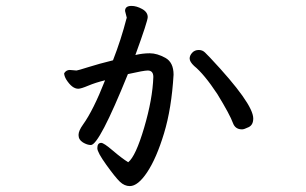

<svg xmlns="http://www.w3.org/2000/svg" viewBox="-20 -565 1040 653"><path d="M803.2 -125Q780.3 -125 772.5 -146Q762.2 -174.8 719.2 -245.1Q674.3 -313 640.1 -340.8Q625 -355 625 -366.2Q625 -376 633.5 -385.5Q642.1 -395 656.2 -395Q668.5 -395 677.2 -386.5Q686 -377.9 694.3 -369.1Q841.3 -212.9 841.3 -162.1Q841.3 -140.1 825.7 -132.6Q810.1 -125 803.2 -125ZM421.4 67.9Q403.3 67.9 387.7 53Q372.1 38.1 341.6 -4.4Q311 -46.9 311 -61Q311 -79.1 324.2 -79.1Q333 -79.1 363.5 -53Q394 -26.9 416 -13.2Q441.4 -33.2 470.2 -130.6Q499 -228 501.5 -303.2Q501.5 -325.2 482.4 -325.2Q469.2 -325.2 415 -313Q317.4 -71.8 289.1 -71.8Q276.4 -71.8 261.7 -80.8Q247.1 -89.8 247.1 -106Q247.1 -120.1 262.2 -141.1Q297.4 -189.9 337.4 -292Q305.2 -284.2 280.3 -273.7Q255.4 -263.2 246.1 -263.2Q225.1 -263.2 205.1 -294.9Q198.2 -307.1 198.2 -315.9Q205.1 -327.1 217.3 -327.1L240.2 -325.2Q244.1 -325.2 280.3 -336.7Q316.4 -348.1 364.3 -359.9Q392.1 -431.2 410.2 -502Q411.1 -502.9 411.1 -504.9L405.3 -527.8Q405.3 -544.9 427.2 -544.9Q444.3 -544.9 463.4 -534.4Q482.4 -523.9 482.4 -506.8Q482.4 -493.2 440.4 -377.9Q465.3 -383.8 489.3 -383.8Q514.2 -383.8 542.2 -368.4Q570.3 -353 570.3 -311Q563.5 -195.8 537.8 -111.3Q512.2 -26.9 480.7 20.5Q449.2 67.9 421.4 67.9Z"/></svg>

Font: LXGW WenKai GB Screen
Style: Regular
Weight: 400
Designer: LXGW / Fontworks Inc.
Foundry: LXGW / Fontworks Inc.
Version: Version 1.321;February 19, 2024;FontCreator 14.0.0.2901 64-b